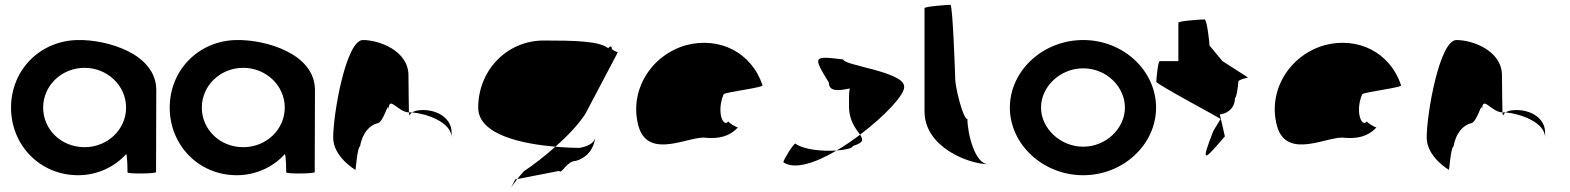

<svg xmlns="http://www.w3.org/2000/svg" viewBox="-20 -723 6551 801"><path d="M26 -274C26 -118 146 8 306 8C387 8 460 -28 506 -80C512 -76 512 -4 512 -4C512 3 631 2 631 -5L632 -347C632 -500 425 -558 306 -556C146 -554 26 -430 26 -274ZM160 -274C160 -366 237 -440 333 -440C428 -440 506 -366 506 -274C506 -184 430 -109 333 -109C234 -109 160 -184 160 -274Z M688 -274C688 -118 808 8 968 8C1049 8 1122 -28 1168 -80C1174 -76 1174 -4 1174 -4C1174 3 1293 2 1293 -5L1294 -347C1294 -500 1087 -558 968 -556C808 -554 688 -430 688 -274ZM822 -274C822 -366 899 -440 995 -440C1090 -440 1168 -366 1168 -274C1168 -184 1092 -109 995 -109C896 -109 822 -184 822 -274Z M1370 -149C1370 -68 1463 -14 1463 -14C1463 -6 1471 -112 1482 -112C1492 -171 1524 -200 1552 -208C1582 -208 1601 -314 1601 -261C1601 -331 1637 -256 1686 -254C1686 -281 1684 -346 1684 -409C1684 -510 1564 -556 1494 -556C1424 -556 1370 -250 1370 -149ZM1686 -254C1687 -246 1688 -242 1689 -241C1689 -237 1688 -246 1699 -254ZM1699 -254C1754 -250 1864 -215 1864 -149V-170C1864 -228 1808 -264 1744 -264C1720 -264 1707 -259 1699 -254Z M1975 -274C1975 -158 2167 -122 2297 -111C2346 -154 2391 -201 2421 -246L2557 -504C2564 -504 2532 -512 2532 -522C2532 -533 2525 -530 2517 -522C2481 -552 2373 -554 2249 -554C2093 -554 1975 -428 1975 -274ZM2129 26C2105 76 2108 62 2138 24ZM2138 24 2313 -10C2323 6 2344 -52 2383 -52C2412 -60 2453 -84 2463 -146C2455 -124 2433 -113 2398 -106C2379 -106 2341 -107 2297 -111C2253 -72 2207 -36 2165 -8C2154 4 2145 15 2138 24Z M2644 -196C2685 -52 2862 -160 2926 -148C2976 -144 3022 -152 3058 -191C3050 -193 3017 -212 3019 -217C2997 -188 2968 -257 2999 -330C3011 -340 3171 -358 3161 -368C3114 -506 2981 -570 2844 -535C2693 -493 2603 -341 2644 -196ZM3019 -218V-217ZM3059 -192 3058 -191C3060 -191 3060 -191 3059 -190Z M3248 -46C3295 -14 3382 -43 3470 -95C3412 -91 3334 -98 3298 -124C3290 -124 3248 -56 3248 -46ZM3438 -378C3438 -340 3479 -344 3525 -354C3521 -333 3522 -306 3522 -279C3522 -218 3552 -184 3568 -161C3671 -239 3756 -329 3752 -362C3752 -424 3498 -450 3498 -475C3372 -490 3370 -490 3438 -378ZM3470 -95C3509 -98 3538 -105 3538 -114C3584 -128 3582 -140 3568 -161C3536 -137 3503 -114 3470 -95Z M3837 -258C3837 -108 4023 -38 4103 -38C4047 -38 4016 -167 4016 -226C3997 -227 3965 -361 3965 -394C3965 -401 3955 -703 3945 -703C3935 -703 3837 -696 3837 -689Z M4193 -274C4193 -121 4331 8 4499 8C4667 8 4803 -121 4803 -274C4803 -428 4667 -556 4499 -556C4331 -556 4193 -428 4193 -274ZM4323 -274C4323 -362 4403 -438 4499 -438C4595 -438 4673 -362 4673 -274C4673 -188 4595 -111 4499 -111C4403 -111 4323 -188 4323 -274Z M4804 -382C4804 -371 5080 -226 5072 -226L5042 -177C4986 -34 5004 -54 5090 -154L5069 -246C5085 -246 5132 -261 5132 -314C5139 -314 5146 -371 5146 -382C5146 -392 5193 -400 5186 -400L5080 -468L5026 -533C5026 -540 5016 -642 5005 -642C4994 -642 4896 -636 4896 -628V-468H4818C4811 -468 4804 -392 4804 -382Z M5308 -196C5349 -52 5526 -160 5590 -148C5640 -144 5686 -152 5722 -191C5714 -193 5681 -212 5683 -217C5661 -188 5632 -257 5663 -330C5675 -340 5835 -358 5825 -368C5778 -506 5645 -570 5508 -535C5357 -493 5267 -341 5308 -196ZM5683 -218V-217ZM5723 -192 5722 -191C5724 -191 5724 -191 5723 -190Z M5932 -149C5932 -68 6025 -14 6025 -14C6025 -6 6033 -112 6044 -112C6054 -171 6086 -200 6114 -208C6144 -208 6163 -314 6163 -261C6163 -331 6199 -256 6248 -254C6248 -281 6246 -346 6246 -409C6246 -510 6126 -556 6056 -556C5986 -556 5932 -250 5932 -149ZM6248 -254C6249 -246 6250 -242 6251 -241C6251 -237 6250 -246 6261 -254ZM6261 -254C6316 -250 6426 -215 6426 -149V-170C6426 -228 6370 -264 6306 -264C6282 -264 6269 -259 6261 -254Z"/></svg>

Font: Ampere
Style: SC
Weight: 400
Version: Version 1